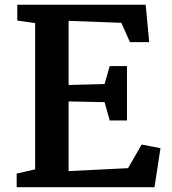

<svg xmlns="http://www.w3.org/2000/svg" viewBox="-20 -778 714 798"><path d="M49.3 0H622.1L647 -162.1L568.8 -177.2L512.2 -79.1L265.1 -66.9V-356.4L414.6 -353.5L436 -277.3H507.8V-503.4H436L414.6 -428.7L265.1 -424.8V-691.4L484.4 -683.1L520 -603H600.1L585.4 -758.3H51.8V-692.4L126 -682.1V-74.2L49.3 -56.6Z"/></svg>

Font: Merriweather
Style: Bold
Weight: 700
Designer: Eben Sorkin ( eben@eyebytes.com )
Foundry: Sorkin Type Co.
Version: Version 1.003